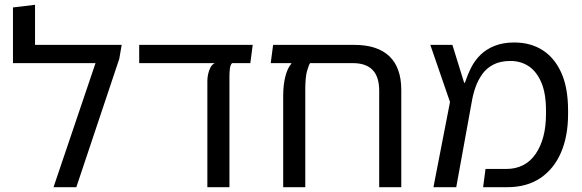

<svg xmlns="http://www.w3.org/2000/svg" viewBox="-20 -780 2426 800"><path d="M126 -593H487L477 -535L298 0H203L378 -517H34V-749L126 -760Z M560 -517V-593H1033L1023 -517ZM844 0V-444Q844 -456 847 -470.5Q850 -485 856.5 -498Q863 -511 875 -517H947Q940 -510 938 -495Q936 -480 936 -462V0Z M1456 -593Q1553 -593 1602.5 -545.5Q1652 -498 1652 -405V0H1560V-402Q1560 -460 1532.5 -488.5Q1505 -517 1450 -517H1272Q1266 -508 1259 -483Q1252 -458 1252 -405V0H1160V-382Q1160 -426 1169 -461.5Q1178 -497 1195 -516L1175 -520V-593ZM1108 -517 1118 -593H1338V-517Z M1786 0 1855 -355 1773 -593H1865L1914 -435H1917Q1928 -468 1943 -498Q1958 -528 1982 -551.5Q2006 -575 2041 -589Q2076 -603 2123 -603Q2190 -603 2240 -571.5Q2290 -540 2318.5 -477.5Q2347 -415 2347 -319V-305Q2347 -213 2317.5 -144.5Q2288 -76 2231.5 -38Q2175 0 2093 0H1993L2003 -76H2089Q2169 -76 2212 -139Q2255 -202 2255 -305V-319Q2255 -391 2235.5 -436.5Q2216 -482 2183 -504Q2150 -526 2107 -526Q2065 -526 2036 -511Q2007 -496 1989 -470.5Q1971 -445 1960.5 -414.5Q1950 -384 1945 -352L1881 0Z"/></svg>

Font: Noto Sans Hebrew Thin
Style: Regular
Weight: 400
Version: Version 3.001